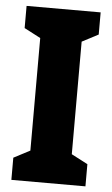

<svg xmlns="http://www.w3.org/2000/svg" viewBox="-52 -750 458 785"><g transform="rotate(5 177.0 -357.0)"><path d="M329 0V-91L262 -126V-588L329 -623V-714H25V-623L92 -588V-126L25 -91V0Z"/></g></svg>

Font: Noto Sans Lao Looped ExtraCondensed Black
Style: Regular
Weight: 900
Width: 2
Designer: Mark Frömberg, Ben Mitchell
Foundry: The Fontpad Ltd
Version: Version 1.002